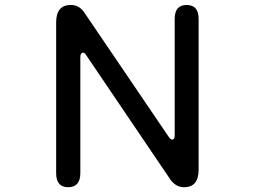

<svg xmlns="http://www.w3.org/2000/svg" viewBox="-20 -742 1040 783"><path d="M209 -36.1V-650.4Q209 -721.7 268.6 -721.7Q303.7 -721.7 324.2 -690.4L668.9 -182.6Q675.8 -172.9 682.6 -172.9Q692.4 -172.9 692.4 -189.5V-665Q692.4 -721.7 741.2 -721.7Q790 -721.7 790 -665V-49.8Q790 21.5 730.5 21.5Q697.3 21.5 674.8 -9.8L331.1 -517.6Q325.2 -527.3 318.4 -527.3Q313.5 -527.3 310.5 -522.5Q307.6 -517.6 307.6 -509.8V-36.1Q307.6 21.5 257.8 21.5Q209 21.5 209 -36.1Z"/></svg>

Font: FakePearl
Style: Regular
Weight: 400
Version: Version 1.2